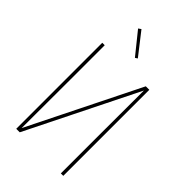

<svg xmlns="http://www.w3.org/2000/svg" viewBox="-280 -1061 1160 1160"><g transform="rotate(45 300.0 -480.5)"><path d="M99 0V-735H120V-441Q120 -337 119.5 -233.5Q119 -130 119 -26L471 -735H501V0H480V-294Q480 -398 480.5 -501.5Q481 -605 481 -709L129 0ZM303 -810 191 -949 208 -961 318 -820Z"/></g></svg>

Font: Iosevka Thin Extended
Style: Regular
Weight: 100
Width: 7
Monospace: yes
Designer: Belleve Invis
Foundry: Belleve Invis
Version: Version 32.5.0; ttfautohint (v1.8.4)